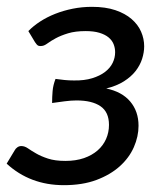

<svg xmlns="http://www.w3.org/2000/svg" viewBox="-28 -535 483 562"><path d="M55 -444Q69.5 -459 89.5 -472Q109.5 -485 133.5 -494.5Q157.5 -504 184.8 -509.5Q212 -515 241 -515Q281 -515 309.8 -505.2Q338.5 -495.5 357.2 -479.2Q376 -463 385 -442.2Q394 -421.5 394 -399.5Q394 -381.5 388 -362.8Q382 -344 369 -327.2Q356 -310.5 334.8 -297Q313.5 -283.5 283 -276Q329 -266.5 353.2 -237.8Q377.5 -209 377.5 -167Q377.5 -135.5 363.8 -104.2Q350 -73 322.5 -48.2Q295 -23.5 254.2 -8.2Q213.5 7 159 7Q60 7 -8.5 -56L15 -95Q17.5 -100 22.8 -103.8Q28 -107.5 34.5 -107.5Q44 -107.5 53.8 -100.8Q63.5 -94 77.8 -85.8Q92 -77.5 112.5 -70.8Q133 -64 163.5 -64Q194 -64 217.8 -72.2Q241.5 -80.5 257.8 -94.8Q274 -109 282.5 -128.2Q291 -147.5 291 -169.5Q291 -207 266.2 -224Q241.5 -241 196 -241Q180.5 -241 161.2 -238.5Q142 -236 124.5 -233.5Q124.5 -251.5 126 -268.8Q127.5 -286 134.5 -304Q148 -302 161.2 -300.8Q174.5 -299.5 188.5 -299.5Q219 -299 241.8 -306Q264.5 -313 279.5 -324.5Q294.5 -336 301.8 -351Q309 -366 309 -382Q309 -394.5 304.5 -405.8Q300 -417 289.8 -425.5Q279.5 -434 263 -439Q246.5 -444 223 -444Q192.5 -444 171.2 -437.5Q150 -431 135.2 -423Q120.5 -415 111 -408Q101.5 -401 94.5 -400.5Q88.5 -399.5 84.2 -401.2Q80 -403 74.5 -411.5L55 -444Z"/></svg>

Font: Lato Medium
Style: Italic
Weight: 500
Italic angle: -7°
Designer: Lukasz Dziedzic
Foundry: tyPoland Lukasz Dziedzic
Version: Version 2.006; 2014-01-15